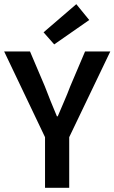

<svg xmlns="http://www.w3.org/2000/svg" viewBox="-24 -901 549 921"><path d="M236 -688 185 -746 342 -881 404 -805ZM192 0V-243L-4 -654H120L191 -487Q205 -450 219 -415.5Q233 -381 249 -343H253Q269 -381 284 -415.5Q299 -450 313 -487L384 -654H505L308 -243V0Z"/></svg>

Font: TypoPRO Source Sans Pro
Style: Regular
Weight: 600
Designer: Paul D. Hunt
Foundry: Adobe Systems Incorporated
Version: Version 2.020;PS 2.000;hotconv 1.0.86;makeotf.lib2.5.63406